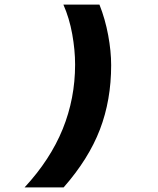

<svg xmlns="http://www.w3.org/2000/svg" viewBox="-20 -718 690 836"><path d="M307 -437Q307 -500 294.5 -569.5Q282 -639 256 -698H413Q438 -635 451 -565Q464 -495 464 -434Q464 -282 415 -154Q366 -26 257 98H87Q199 -23 253 -156Q307 -289 307 -437Z"/></svg>

Font: Azeret Mono
Style: Bold Italic
Weight: 700
Italic angle: -12°
Designer: Martin Vácha
Foundry: Displaay
Version: Version 1.000; Glyphs 3.0.3, build 3074